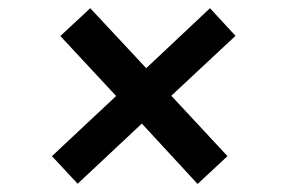

<svg xmlns="http://www.w3.org/2000/svg" viewBox="-20 -503 716 475"><path d="M108.5 -116.7 267.3 -265.5 129.3 -413.9 203.3 -482.7 341.7 -334.3 499.5 -482.7 562.6 -414.4 403.8 -266.1 542.8 -116.7 468.8 -47.9 330.9 -197.3 172.1 -48.4Z"/></svg>

Font: Ancizar Sans Thin
Style: Italic
Weight: 100
Italic angle: -4°
Designer: Cesar Puertas, Viviana Monsalve, Julian Moncada, Julian Prieto, Jose Castro, Mariel Hernandez, Felipe Aragon, Sara Alarc
Version: Version 8.100